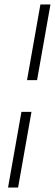

<svg xmlns="http://www.w3.org/2000/svg" viewBox="-20 -740 246 860"><path d="M101 -381 161 -720H206L146 -381ZM16 100 76 -239H121L61 100Z"/></svg>

Font: DM Sans 18pt ExtraLight
Style: Italic
Weight: 250
Italic angle: -10°
Designer: Colophon Foundry, Jonny Pinhorn
Foundry: Colophon Foundry
Version: Version 4.004;gftools[0.9.30]